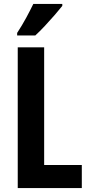

<svg xmlns="http://www.w3.org/2000/svg" viewBox="-20 -954 451 974"><path d="M70 0V-714H204V-117H395V0ZM296 -924Q282 -906 258.5 -879Q235 -852 208.5 -823.5Q182 -795 159 -774H67V-787Q93 -827 113 -864Q133 -901 149 -934H296Z"/></svg>

Font: Noto Sans Sinhala ExtraCondensed
Style: Bold
Weight: 700
Width: 2
Designer: Jelle Bosma - Monotype Design Team
Foundry: Monotype Imaging Inc.
Version: Version 2.006; ttfautohint (v1.8.4.7-5d5b)